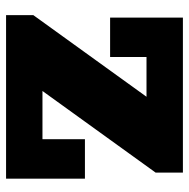

<svg xmlns="http://www.w3.org/2000/svg" viewBox="-15 -608 623 633"><g transform="rotate(90 296.5 -291.5)"><path d="M30 0V-90L299 -463H168V-343H38V-583H549V-493L280 -120H439V-260H569V0Z"/></g></svg>

Font: Rokkitt SemiBold Black
Style: Regular
Weight: 900
Version: Version 3.103